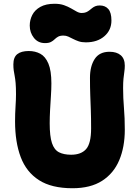

<svg xmlns="http://www.w3.org/2000/svg" viewBox="-20 -987 729 1020"><path d="M365 13Q254 13 187 -30Q120 -73 90 -152.5Q60 -232 60 -342Q60 -383 62.5 -421Q65 -459 65 -486Q65 -523 63 -545.5Q61 -568 58 -583.5Q55 -599 53 -612.5Q51 -626 51 -645Q51 -683 72 -699.5Q93 -716 133 -716Q167 -716 194 -701.5Q221 -687 237 -649.5Q253 -612 253 -544Q253 -514 250.5 -476.5Q248 -439 246 -401.5Q244 -364 244 -332Q244 -263 256 -227Q268 -191 293.5 -178Q319 -165 358 -165Q411 -165 437.5 -195Q464 -225 464 -305Q464 -359 462.5 -400.5Q461 -442 459.5 -482.5Q458 -523 458 -574Q458 -635 483 -673.5Q508 -712 562 -712Q600 -712 621.5 -693.5Q643 -675 643 -638Q643 -622 640.5 -605.5Q638 -589 636 -569Q634 -549 634 -520Q634 -466 638.5 -413.5Q643 -361 643 -298Q643 -206 613.5 -136Q584 -66 522.5 -26.5Q461 13 365 13ZM219 -758Q182 -758 160 -786Q138 -814 138 -851Q138 -881 151.5 -907.5Q165 -934 194.5 -950.5Q224 -967 270 -967Q299 -967 320 -959.5Q341 -952 357.5 -942.5Q374 -933 387.5 -925.5Q401 -918 414 -918Q428 -918 437.5 -922Q447 -926 454.5 -932Q462 -938 469.5 -944Q477 -950 486.5 -954Q496 -958 510 -958Q539 -958 555.5 -939Q572 -920 572 -878Q572 -827 534.5 -794.5Q497 -762 436 -762Q414 -762 398 -767.5Q382 -773 368.5 -780Q355 -787 343 -792.5Q331 -798 317 -798Q299 -798 288.5 -792Q278 -786 270 -778Q262 -770 250.5 -764Q239 -758 219 -758Z"/></svg>

Font: Shantell Sans ExtraBold
Style: Regular
Weight: 800
Designer: Stephen Nixon, Anya Danilova, Shantell Martin
Foundry: Arrow Type
Version: Version 1.011;[c5ecc13dd]